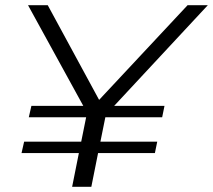

<svg xmlns="http://www.w3.org/2000/svg" viewBox="-20 -720 821 740"><path d="M420 -312H614L605 -268H386L367 -174H586L577 -130H358L332 0H258L284 -130H63L73 -174H293L312 -268H91L101 -312H301L88 -700H164L362 -335L703 -700H781Z"/></svg>

Font: Idrija
Style: Italic
Weight: 400
Italic angle: -11.3°
Designer: Julieta Ulanovsky
Foundry: Julieta Ulanovsky
Version: Version 7.200